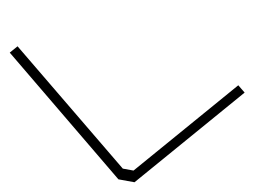

<svg xmlns="http://www.w3.org/2000/svg" viewBox="-84 -564 522 394"><g transform="rotate(90 177.0 -367.0)"><path d="M88 -126 75 -142 326 -358 330 -380 155 -595 170 -608 354 -382 348 -349Z"/></g></svg>

Font: Tomorrow Thin
Style: Italic
Weight: 250
Italic angle: -10°
Designer: Tony de Marco, Monica Rizzolli
Foundry: Just in Type
Version: Version 2.002